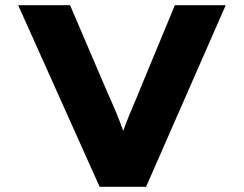

<svg xmlns="http://www.w3.org/2000/svg" viewBox="-20 -720 941 740"><path d="M364 0 50 -700H250L387 -380Q394 -363 405 -339Q416 -315 428 -286Q440 -257 452 -224Q464 -191 473 -156H435Q448 -199 463 -238Q478 -277 493 -311.5Q508 -346 521 -379L654 -700H850L543 0Z"/></svg>

Font: Lexend Tera ExtraBold
Style: Regular
Weight: 800
Designer: Bonnie Shaver-Troup, Thomas Jockin
Foundry: Lexend
Version: Version 1.007